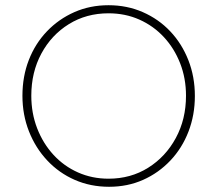

<svg xmlns="http://www.w3.org/2000/svg" viewBox="-20 -706 833 736"><path d="M398 10Q327 10 266.5 -16.5Q206 -43 161 -91Q116 -139 91 -202.5Q66 -266 66 -339Q66 -413 90.5 -476Q115 -539 160 -586Q205 -633 265 -659.5Q325 -686 396 -686Q467 -686 527.5 -659.5Q588 -633 632.5 -586Q677 -539 702 -475.5Q727 -412 727 -338Q727 -265 702.5 -201.5Q678 -138 633 -90.5Q588 -43 528.5 -16.5Q469 10 398 10ZM396 -21Q481 -21 548 -63Q615 -105 654 -177Q693 -249 693 -339Q693 -406 670.5 -463.5Q648 -521 608 -564Q568 -607 514 -631Q460 -655 396 -655Q311 -655 244 -613.5Q177 -572 138.5 -500.5Q100 -429 100 -339Q100 -272 122.5 -214Q145 -156 185 -112.5Q225 -69 279 -45Q333 -21 396 -21Z"/></svg>

Font: Marine Company Thin
Style: Regular
Weight: 100
Designer: Rodrigo Fuenzalida
Foundry: fragTYPE
Version: Version 1.000